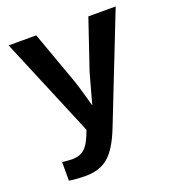

<svg xmlns="http://www.w3.org/2000/svg" viewBox="-133 -634 867 948"><g transform="rotate(-20 300.0 -160.0)"><path d="M158.7 207.5Q106.9 207.5 69.8 201.2V103.5L94.7 106L119.6 107.4Q148.9 107.4 168.2 98.1Q187.5 88.9 202.9 67.4Q218.3 45.9 237.3 -5.4L18.6 -528.3H163.6L256.3 -271Q275.9 -217.8 305.7 -107.9L310.1 -126L349.6 -269L437.5 -528.3H581.1L362.3 27.8Q323.2 128.4 276.9 168Q230.5 207.5 158.7 207.5Z"/></g></svg>

Font: Liberation Mono
Style: Bold
Weight: 700
Monospace: yes
Designer: Steve Matteson
Foundry: Ascender Corporation
Version: Version 2.1.5